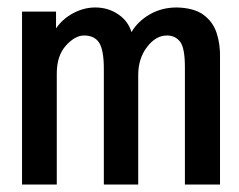

<svg xmlns="http://www.w3.org/2000/svg" viewBox="-20 -494 640 514"><path d="M39 0V-463H130V-418Q148 -444 176.5 -459Q205 -474 235 -474Q269 -474 296 -456Q323 -438 332 -408Q349 -437 381 -455.5Q413 -474 453 -474Q499 -473 524.5 -454.5Q550 -436 560 -405.5Q570 -375 569 -339V0H475V-314Q475 -366 462 -382.5Q449 -399 427 -399Q397 -399 373.5 -368Q350 -337 350 -293V0H258V-309Q258 -360 245.5 -379.5Q233 -399 205 -399Q181 -399 156.5 -372Q132 -345 132 -297V0Z"/></svg>

Font: Inconsolata Expanded SemiBold
Style: Regular
Weight: 600
Width: 7
Monospace: yes
Designer: Raph Levien, Cyreal, Brenton Simpson
Foundry: Raph Levien, Cyreal, Google
Version: Version 3.001; ttfautohint (v1.8.2.53-6de2)